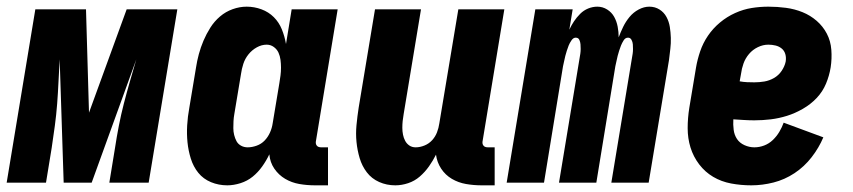

<svg xmlns="http://www.w3.org/2000/svg" viewBox="-39 -548 2559 576"><path d="M-19 0 67 -520H219L228 -210L341 -520H493L407 0H289L306 -104Q311 -137 317.5 -170.5Q324 -204 332.5 -237Q341 -270 350.5 -303Q360 -336 370 -370L236 0H152L140 -370Q138 -336 136.5 -303Q135 -270 132.5 -237Q130 -204 125.5 -170.5Q121 -137 116 -104L99 0Z M643 8Q617 8 594 -1.5Q571 -11 556 -29.5Q541 -48 533.5 -72Q526 -96 523.5 -121Q521 -146 522.5 -172Q524 -198 529 -225L549 -345Q552 -365 557.5 -385.5Q563 -406 571.5 -426Q580 -446 592 -465Q604 -484 621 -498.5Q638 -513 659 -520.5Q680 -528 701 -528Q724 -528 745.5 -520Q767 -512 782.5 -496.5Q798 -481 806.5 -460Q815 -439 819 -416L836 -520H974L909 -126Q908 -122 908.5 -118Q909 -114 911.5 -111Q914 -108 917.5 -107Q921 -106 925 -106H945V8H906Q882 8 859 4Q836 0 816.5 -11.5Q797 -23 784 -42Q771 -61 769 -85Q760 -66 747.5 -48.5Q735 -31 719 -18Q703 -5 682.5 1.5Q662 8 643 8ZM704 -106Q717 -106 731 -111Q745 -116 755 -126.5Q765 -137 771 -150.5Q777 -164 779 -178L799 -298Q801 -310 802.5 -321.5Q804 -333 804 -345Q804 -357 802.5 -368.5Q801 -380 796.5 -390Q792 -400 782.5 -407Q773 -414 761 -414Q746 -414 731.5 -406Q717 -398 706.5 -385Q696 -372 691 -356.5Q686 -341 684 -326L664 -206Q662 -195 661.5 -184.5Q661 -174 661 -163.5Q661 -153 663.5 -143Q666 -133 670.5 -124.5Q675 -116 684 -111Q693 -106 704 -106Z M1147 8Q1121 8 1098.5 -2Q1076 -12 1061.5 -31Q1047 -50 1040 -73.5Q1033 -97 1030.5 -122Q1028 -147 1030.5 -173Q1033 -199 1037 -225L1086 -520H1224L1172 -206Q1170 -195 1169 -185Q1168 -175 1168 -164.5Q1168 -154 1170 -144Q1172 -134 1176.5 -125.5Q1181 -117 1189 -111.5Q1197 -106 1208 -106Q1221 -106 1234.5 -111.5Q1248 -117 1257.5 -127.5Q1267 -138 1272 -151Q1277 -164 1279 -178L1336 -520H1474L1409 -126Q1408 -122 1408.5 -118Q1409 -114 1411.5 -111Q1414 -108 1417.5 -107Q1421 -106 1425 -106H1445V8H1406Q1382 8 1359 4Q1336 0 1316.5 -11.5Q1297 -23 1284.5 -42Q1272 -61 1269 -84Q1260 -66 1248 -49Q1236 -32 1220.5 -18.5Q1205 -5 1185.5 1.5Q1166 8 1147 8Z M1481 0 1567 -520H1679L1669 -459Q1675 -472 1683 -484Q1691 -496 1701.5 -506.5Q1712 -517 1725.5 -522.5Q1739 -528 1753 -528Q1769 -528 1782.5 -519.5Q1796 -511 1803.5 -497.5Q1811 -484 1814 -468Q1817 -452 1817 -436Q1823 -452 1830.5 -467.5Q1838 -483 1849.5 -497Q1861 -511 1877 -519.5Q1893 -528 1909 -528Q1926 -528 1939.5 -519.5Q1953 -511 1960.5 -497Q1968 -483 1970.5 -467Q1973 -451 1973.5 -434.5Q1974 -418 1972 -401.5Q1970 -385 1968 -368L1907 0H1795L1859 -387Q1860 -394 1860 -401Q1860 -408 1859.5 -415Q1859 -422 1855.5 -428.5Q1852 -435 1845 -435Q1837 -435 1832 -427Q1827 -419 1824 -411.5Q1821 -404 1818.5 -396Q1816 -388 1814 -380.5Q1812 -373 1810.5 -365Q1809 -357 1807 -349L1750 0H1638L1702 -387Q1703 -394 1703 -401Q1703 -408 1702.5 -415Q1702 -422 1699 -428.5Q1696 -435 1688 -435Q1681 -435 1675.5 -427Q1670 -419 1667 -411.5Q1664 -404 1661.5 -396Q1659 -388 1657 -380.5Q1655 -373 1653.5 -365Q1652 -357 1650 -349L1593 0Z M2215 8Q2184 8 2154.5 2.5Q2125 -3 2100.5 -17.5Q2076 -32 2058.5 -55Q2041 -78 2032.5 -105.5Q2024 -133 2024 -163.5Q2024 -194 2029 -225L2049 -345Q2053 -369 2061.5 -394Q2070 -419 2085 -441Q2100 -463 2121 -480.5Q2142 -498 2166.5 -509Q2191 -520 2216 -524Q2241 -528 2266 -528Q2293 -528 2319 -524.5Q2345 -521 2368.5 -511.5Q2392 -502 2411 -485.5Q2430 -469 2441.5 -447Q2453 -425 2455 -398.5Q2457 -372 2453 -346Q2449 -321 2439 -297Q2429 -273 2411 -254Q2393 -235 2369.5 -221.5Q2346 -208 2322 -200.5Q2298 -193 2273.5 -190Q2249 -187 2224 -187Q2209 -187 2193 -188Q2177 -189 2161 -190Q2160 -174 2162 -158.5Q2164 -143 2172 -131Q2180 -119 2194.5 -112.5Q2209 -106 2224 -106Q2239 -106 2253.5 -111.5Q2268 -117 2279.5 -128Q2291 -139 2299 -152.5Q2307 -166 2312 -180L2431 -136Q2418 -105 2396 -76.5Q2374 -48 2344.5 -28.5Q2315 -9 2281.5 -0.5Q2248 8 2215 8ZM2224 -301Q2239 -301 2254 -303.5Q2269 -306 2283 -314Q2297 -322 2306 -335.5Q2315 -349 2318 -363Q2320 -375 2317 -385.5Q2314 -396 2306 -402.5Q2298 -409 2287.5 -411.5Q2277 -414 2266 -414Q2250 -414 2234.5 -406.5Q2219 -399 2208 -386Q2197 -373 2191.5 -357.5Q2186 -342 2184 -326L2180 -304Q2191 -302 2202 -301.5Q2213 -301 2224 -301Z"/></svg>

Font: Iosevka Heavy
Style: Italic
Weight: 900
Italic angle: -9°
Monospace: yes
Designer: Belleve Invis
Foundry: Belleve Invis
Version: Version 32.5.0; ttfautohint (v1.8.4)